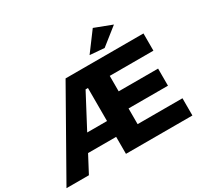

<svg xmlns="http://www.w3.org/2000/svg" viewBox="-188 -1165 1478 1409"><g transform="rotate(-30 550.5 -461.0)"><path d="M682 -146H1062V0H499V-144H261L185 0H-5L392 -701H1052V-555H682V-424H1016V-279H682ZM331 -278H499V-558H479ZM750 -922 897 -866 752 -751 630 -761Z"/></g></svg>

Font: Gontserrat
Style: Bold
Weight: 700
Designer: Julieta Ulanovsky
Foundry: Julieta Ulanovsky
Version: Version 6.001